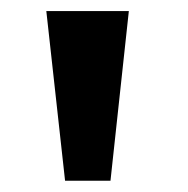

<svg xmlns="http://www.w3.org/2000/svg" viewBox="-20 -747 335 342"><path d="M62.5 -727.3H209.5L176.8 -425.1H95.9Z"/></svg>

Font: Cannonade
Style: Bold
Weight: 700
Designer: Rasmus Andersson
Foundry: rsms
Version: Version 3.012;git-f93a4a705